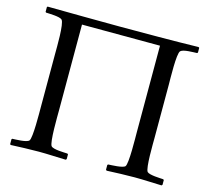

<svg xmlns="http://www.w3.org/2000/svg" viewBox="-100 -807 1013 929"><g transform="rotate(15 406.0 -342.5)"><path d="M788 0V-24L784 -27C768 -28 715 -29 703 -41C689 -56 692 -183 692 -209V-475C692 -502 688 -632 703 -646C716 -659 767 -658 784 -659L788 -662V-686L784 -689C653 -686 520 -686 388 -686C268 -686 148 -688 28 -689L25 -686V-662L28 -659C44 -658 97 -658 109 -646C125 -630 122 -507 122 -479V-211C122 -182 124 -57 111 -41C99 -28 45 -28 28 -27L25 -24V0L28 4C76 2 122 0 169 0C214 0 259 3 304 4L308 0V-24L304 -27C287 -28 234 -28 222 -41C208 -56 211 -192 211 -220V-648L602 -647V-214C602 -186 605 -57 592 -41C581 -29 525 -28 509 -27L505 -24V0L509 4C556 2 603 0 649 0C695 0 740 3 784 4Z"/></g></svg>

Font: Asana Math
Style: Regular
Weight: 400
Version: Version 000.958